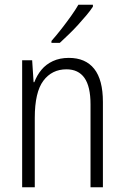

<svg xmlns="http://www.w3.org/2000/svg" viewBox="-20 -786 522 806"><path d="M269 -543Q339 -543 375.5 -497Q412 -451 412 -358V0H360V-348Q360 -423 334.5 -459Q309 -495 259 -495Q198 -495 162 -447Q126 -399 126 -291V0H73V-533H115L121 -441H124Q135 -470 154 -493Q173 -516 202 -529.5Q231 -543 269 -543ZM370 -758Q359 -741 342.5 -721.5Q326 -702 307 -681Q288 -660 268 -641Q248 -622 231 -606H196V-614Q218 -639 239 -666Q260 -693 278.5 -719Q297 -745 309 -766H370Z"/></svg>

Font: Noto Sans Bengali Condensed Light
Style: Regular
Weight: 300
Width: 3
Designer: Jelle Bosma - Monotype Design Team
Foundry: Monotype Imaging Inc.
Version: Version 2.003